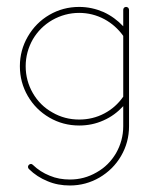

<svg xmlns="http://www.w3.org/2000/svg" viewBox="-20 -370 449 566"><path d="M351.6 -349.6C349.1 -349.6 347.2 -348.6 345.7 -347.2C343.8 -345.2 343.3 -343.3 343.3 -340.8V-292.5C326.7 -310.1 307.6 -324.2 285.2 -334.5C262.7 -344.2 238.8 -349.6 213.4 -349.6C181.6 -349.6 152.3 -341.8 125.5 -326.2C98.6 -310.5 77.6 -289.1 62 -262.2C46.4 -235.4 38.6 -206.1 38.6 -174.8C38.6 -143.1 46.4 -113.8 62 -86.9C77.6 -60.1 98.6 -39.1 125.5 -23.4C152.3 -7.8 181.6 0 213.4 0C238.8 0 262.7 -4.9 285.2 -15.1C307.6 -24.9 326.7 -39.1 343.3 -57.1V2C343.3 30.8 335.9 57.1 322.3 81.1C308.1 105.5 289.1 124.5 264.6 138.2C240.2 152.3 214.4 159.2 186 159.2C165 159.2 145 155.8 126.5 147.9C107.9 140.6 91.3 129.9 77.1 116.2C75.2 114.3 73.2 113.3 71.3 113.3C68.8 113.3 66.9 114.3 64.9 116.2C63 118.2 62.5 120.1 62.5 122.1C62.5 124.5 63.5 126.5 65.4 128.4C81.1 144 99.6 155.8 120.1 164.1C140.6 172.9 162.6 176.8 186 176.8C217.3 176.8 246.6 168.9 273.4 153.3C299.8 137.7 321.3 116.7 336.9 89.8C352.5 63 360.4 33.7 360.4 2V-82.5V-266.6V-267.1V-267.6V-340.8C360.4 -343.3 359.4 -345.2 357.9 -347.2C356 -348.6 354 -349.6 352.1 -349.6ZM213.4 -332C239.7 -332 264.6 -325.7 287.6 -313.5C310.1 -301.3 328.6 -284.7 343.3 -264.2V-85C328.6 -64 310.1 -47.4 287.6 -35.6C264.6 -23.4 239.7 -17.6 213.4 -17.6C185.1 -17.6 158.7 -24.4 134.3 -38.6C109.9 -52.2 90.8 -71.3 76.7 -95.7C63 -119.6 55.7 -146 55.7 -174.8C55.7 -203.1 63 -229.5 76.7 -253.9C90.8 -277.8 109.9 -296.9 134.3 -311C158.7 -324.7 185.1 -332 213.4 -332Z"/></svg>

Font: Mill
Style: Thin
Weight: 100
Version: Version 001.000